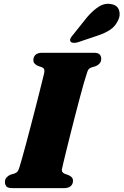

<svg xmlns="http://www.w3.org/2000/svg" viewBox="-20 -973 639 993"><path d="M301.5 -103.5Q298 -91 302 -84.5Q306 -78 314 -74.5L335 -67Q346 -62 351.8 -55.2Q357.5 -48.5 357.5 -37.5Q357.5 -21 345.8 -10.5Q334 0 312 0H44Q21 0 13.2 -9Q5.5 -18 5.5 -31.5Q5.5 -46 14 -55.2Q22.5 -64.5 33 -69L56 -76Q66 -80 71 -86.2Q76 -92.5 81 -109.5Q86 -125.5 94.5 -155.8Q103 -186 113.8 -225.8Q124.5 -265.5 136 -309.8Q147.5 -354 159 -398Q170.5 -442 180.2 -481.2Q190 -520.5 197.5 -550.2Q205 -580 208.5 -595Q211 -607 208.5 -614.2Q206 -621.5 195.5 -625.5L174.5 -633Q163.5 -638.5 158 -645.2Q152.5 -652 152.5 -662.5Q152.5 -679.5 164 -689.8Q175.5 -700 198 -700H465Q488 -700 495.8 -691Q503.5 -682 503.5 -668.5Q503.5 -654.5 495.2 -645Q487 -635.5 475.5 -631L452.5 -624Q442 -620 437.5 -613.8Q433 -607.5 428 -590Q422.5 -574.5 413.2 -541.8Q404 -509 392.5 -466.2Q381 -423.5 368.8 -376Q356.5 -328.5 345 -282.5Q333.5 -236.5 324 -198Q314.5 -159.5 308.5 -134.2Q302.5 -109 301.5 -103.5ZM430 -883.5Q461 -920 492 -939.2Q523 -958.5 556 -951.5Q587 -946 595.5 -920.5Q604 -895 591.5 -869.5Q577.5 -838 550.8 -819.8Q524 -801.5 482.5 -788L381.5 -754Q370 -750.5 359 -751.5Q348 -752.5 344.5 -759Q340.5 -767 345.2 -775.8Q350 -784.5 358.5 -794Z"/></svg>

Font: Fraunces Black
Style: Italic
Weight: 900
Italic angle: -16°
Version: Version 1.000;[b76b70a41]